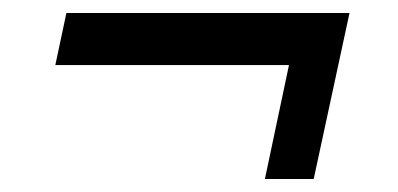

<svg xmlns="http://www.w3.org/2000/svg" viewBox="-20 -395 611 295"><path d="M517 -375 462 -120H387L424 -295H65L82 -375Z"/></svg>

Font: Raleway Thin Medium
Style: Italic
Weight: 500
Italic angle: -12°
Version: Version 4.026